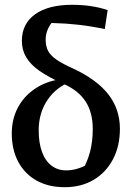

<svg xmlns="http://www.w3.org/2000/svg" viewBox="-20 -769 548 799"><path d="M249 10Q182 10 132.5 -17.5Q83 -45 56 -95.5Q29 -146 29 -214Q29 -273 54 -320.5Q79 -368 124.5 -399Q170 -430 230 -439L279 -431Q215 -408 178 -353.5Q141 -299 141 -227Q141 -175 154.5 -137.5Q168 -100 194 -80Q220 -60 255 -60Q281 -60 307 -68.5Q333 -77 363 -94L319 -53Q343 -93 354.5 -136.5Q366 -180 366 -233Q366 -301 336 -347Q306 -393 244 -420Q183 -447 144.5 -474Q106 -501 88.5 -531.5Q71 -562 71 -599Q71 -670 126 -709.5Q181 -749 280 -749Q322 -749 358.5 -743.5Q395 -738 428 -727L416 -648Q359 -660 306 -666Q253 -672 203 -673Q187 -674 171 -673.5Q155 -673 139 -673L218 -699Q170 -656 170 -604Q170 -577 180 -557.5Q190 -538 215.5 -520.5Q241 -503 286 -483Q384 -437 431.5 -375.5Q479 -314 479 -233Q479 -161 450 -106Q421 -51 369.5 -20.5Q318 10 249 10Z"/></svg>

Font: Piazzolla 24pt SemiBold
Style: Regular
Weight: 600
Designer: Juan Pablo del Peral
Foundry: Huerta Tipografica
Version: Version 2.005